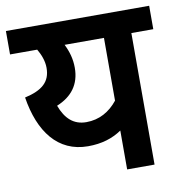

<svg xmlns="http://www.w3.org/2000/svg" viewBox="-73 -690 721 759"><g transform="rotate(-10 287.5 -311.0)"><path d="M575 -622H0V-528H109C122 -506 133 -479 133 -451C133 -395 100 -366 29 -350C51 -210 120 -117 241 -117C297 -117 340 -131 377 -156V0H487V-528H575ZM148 -296C209 -321 243 -365 243 -432C243 -467 234 -498 219 -528H377V-276C345 -236 303 -212 251 -212C200 -212 168 -242 148 -296Z"/></g></svg>

Font: Noto Sans SemiCondensed SemiBold
Style: Italic
Weight: 600
Width: 4
Italic angle: -12°
Designer: Monotype Design Team
Foundry: Monotype Imaging Inc.
Version: Version 2.013